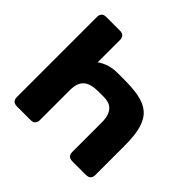

<svg xmlns="http://www.w3.org/2000/svg" viewBox="-179 -945 1139 1139"><g transform="rotate(45 390.5 -375.0)"><path d="M62.5 -710.9V-39.1C62.5 -13.7 76.2 0 101.6 0H216.8C242.2 0 255.9 -13.7 255.9 -39.1V-287.6C255.9 -372.6 293.9 -404.3 383.8 -404.3H426.8C477.5 -404.3 525.4 -383.3 525.4 -287.6V-41C525.4 -15.6 539.1 -2 564.5 -2H679.7C705.1 -2 718.8 -15.6 718.8 -41V-289.1C718.8 -521.5 636.7 -562.5 433.6 -562.5H383.8C339.4 -562.5 294.4 -551.3 255.9 -523.9V-710.9C255.9 -736.3 242.2 -750 216.8 -750H101.6C76.2 -750 62.5 -736.3 62.5 -710.9Z"/></g></svg>

Font: Gyrotrope Black
Style: Regular
Weight: 900
Designer: David Moles
Version: Version 1.003;Glyphs 3.3.1 (3343)